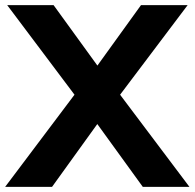

<svg xmlns="http://www.w3.org/2000/svg" viewBox="-35 -725 755 745"><path d="M-15 0 280 -392V-323L-7 -705H173L368 -436H318L512 -705H693L405 -323V-392L700 0H519L317 -279H368L167 0Z"/></svg>

Font: Nunito Sans 12pt ExtraLight 12pt ExtraBold
Style: Regular
Weight: 800
Version: Version 3.101;gftools[0.9.27]